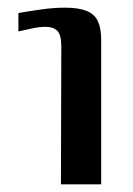

<svg xmlns="http://www.w3.org/2000/svg" viewBox="-20 -481 347 501"><path d="M139 0 140 -360Q140 -390 129.5 -400.5Q119 -411 100 -411Q83 -411 64.5 -407Q46 -403 28 -399V-447Q56 -452 88.5 -456.5Q121 -461 150 -461Q185 -461 206 -452.5Q227 -444 235.5 -425.5Q244 -407 244 -377V0Z"/></svg>

Font: Genos Thin Medium
Style: Regular
Weight: 500
Version: Version 1.010